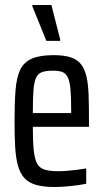

<svg xmlns="http://www.w3.org/2000/svg" viewBox="-20 -738 413 766"><path d="M197 8Q153 8 123.5 -0.5Q94 -9 77 -28Q60 -47 51.5 -77.5Q43 -108 40.5 -152Q38 -196 38 -254Q38 -327 42 -378Q46 -429 60.5 -459.5Q75 -490 107 -504Q139 -518 194 -518Q235 -518 261.5 -509.5Q288 -501 303 -482Q318 -463 325 -432.5Q332 -402 333.5 -358Q335 -314 335 -255V-232H111Q111 -175 114.5 -140Q118 -105 127.5 -86.5Q137 -68 157.5 -61.5Q178 -55 212 -55Q228 -55 247.5 -56.5Q267 -58 287 -60.5Q307 -63 324 -66V-5Q310 -2 288.5 1Q267 4 243.5 6Q220 8 197 8ZM264 -266V-296Q264 -351 261 -383Q258 -415 250 -430.5Q242 -446 228 -451Q214 -456 191 -456Q165 -456 148.5 -450.5Q132 -445 124 -428Q116 -411 113.5 -377Q111 -343 111 -287H284ZM165 -575 109 -713V-718H185L220 -581V-575Z"/></svg>

Font: Saira ExtraCondensed Medium
Style: Regular
Weight: 500
Width: 2
Designer: Hector Gatti with collaboration of the Omnibus-Type team
Foundry: Omnibus-Type
Version: Version 1.101